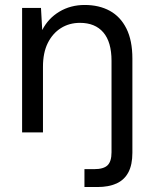

<svg xmlns="http://www.w3.org/2000/svg" viewBox="-20 -533 614 773"><path d="M69 0V-501H145L150 -412Q174 -459 219 -486Q264 -513 321 -513Q379 -513 422 -489.5Q465 -466 489 -418Q513 -370 513 -297V82Q513 130 497 160.5Q481 191 449.5 205.5Q418 220 372 220H320V148H359Q397 148 413 132.5Q429 117 429 80V-288Q429 -364 396 -402.5Q363 -441 302 -441Q259 -441 225.5 -420Q192 -399 172.5 -360Q153 -321 153 -264V0Z"/></svg>

Font: DM Sans 18pt
Style: Regular
Weight: 400
Designer: Colophon Foundry, Jonny Pinhorn
Foundry: Colophon Foundry
Version: Version 4.004;gftools[0.9.30]